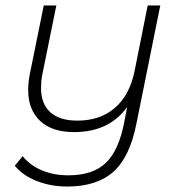

<svg xmlns="http://www.w3.org/2000/svg" viewBox="-20 -500 655 702"><path d="M566 -480 479 -49Q455 74 394.5 128Q334 182 226 182Q167 182 116 162.5Q65 143 34 106L63 71Q90 105 133.5 123Q177 141 230 141Q319 141 366.5 96Q414 51 434 -52L445 -109Q379 -17 251 -17Q170 -17 126.5 -58Q83 -99 83 -171Q83 -196 88 -224L140 -480H186L134 -224Q130 -203 130 -178Q130 -121 163.5 -90Q197 -59 263 -59Q346 -59 400 -105.5Q454 -152 472 -240L520 -480Z"/></svg>

Font: Montserrat Ace
Style: Light Italic
Weight: 300
Italic angle: -11.3°
Designer: Julieta Ulanovsky
Foundry: Julieta Ulanovsky
Version: Version 1